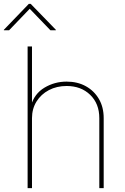

<svg xmlns="http://www.w3.org/2000/svg" viewBox="-52 -966 643 986"><path d="M112.3 -359.4V0H89.8V-727.5H112.3V-421.9H106.4Q124 -484.4 176 -515.6Q228 -546.9 290 -546.9Q346.2 -546.9 388.9 -523.2Q431.6 -499.5 456.1 -457.5Q480.5 -415.5 480.5 -359.4V0H458V-359.4Q458 -433.6 411.1 -479Q364.3 -524.4 290 -524.4Q239.3 -524.4 199 -503.2Q158.7 -481.9 135.5 -444.6Q112.3 -407.2 112.3 -359.4ZM-5.4 -810.5H-32.2V-813L96.2 -946.3H105.5L234.9 -813V-810.5H207L100.6 -920.9Z"/></svg>

Font: Inter 18pt Thin
Style: Regular
Weight: 250
Designer: Rasmus Andersson
Foundry: rsms
Version: Version 4.001;git-66647c0bb